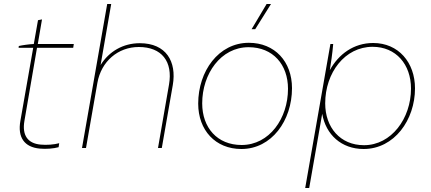

<svg xmlns="http://www.w3.org/2000/svg" viewBox="-20 -740 2154 960"><path d="M179 3C210 6 248 3 273 -4L276 -24C251 -17 213 -14 183 -17C118 -23 90 -64 102 -135L165 -501H346L349 -520H169L190 -643L170 -639L149 -520C126 -519 91 -514 74 -510L73 -501H146L82 -136C67 -53 102 -4 179 3Z M390 0H410L467 -326C486 -433 570 -505 674 -505C789 -505 845 -432 825 -317L770 0H789L844 -315C864 -432 811 -524 679 -524C596 -524 525 -483 483 -415L536 -720H516Z M1187 5C1338 5 1440 -137 1440 -299C1440 -432 1354 -526 1224 -526C1073 -526 971 -384 971 -222C971 -89 1057 5 1187 5ZM1188 -15C1066 -15 991 -102 991 -223C991 -371 1084 -504 1223 -504C1345 -504 1420 -417 1420 -296C1420 -148 1327 -15 1188 -15ZM1256 -594 1335 -720H1313L1238 -594Z M1506 200H1526L1591 -171C1609 -67 1687 5 1798 5C1952 5 2055 -141 2055 -298C2055 -428 1972 -525 1846 -525C1748 -525 1673 -469 1629 -389C1634 -420 1642 -471 1646 -520H1632ZM1800 -14C1681 -14 1606 -103 1606 -223C1606 -376 1704 -506 1843 -506C1960 -506 2035 -418 2035 -297C2035 -148 1937 -14 1800 -14Z"/></svg>

Font: Fixel Text 20240404 Thin
Style: Italic
Weight: 100
Width: 4
Italic angle: -10°
Designer: AlfaBravo + MacPaw
Foundry: Kyrylo Tkachov, Marchela Mozhyna, Serhii Makarenko, Maria Weinstein, Zakhar Kryvoshyya
Version: Version 1.211;Glyphs 3.2 (3225)